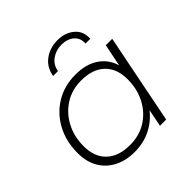

<svg xmlns="http://www.w3.org/2000/svg" viewBox="-189 -889 1052 1052"><g transform="rotate(-45 337.5 -362.5)"><path d="M270 4Q203 4 152 -22.5Q101 -49 73 -97.5Q45 -146 45 -213Q45 -303 83 -374Q121 -445 188 -485.5Q255 -526 340 -526Q421 -526 474 -491Q527 -456 546 -392L572 -522H622L518 0H470L490 -101Q452 -52 396 -24Q340 4 270 4ZM280 -41Q351 -41 406 -75Q461 -109 493 -169Q525 -229 525 -306Q525 -389 476.5 -435Q428 -481 340 -481Q269 -481 214 -446.5Q159 -412 127 -352Q95 -292 95 -216Q95 -133 143.5 -87Q192 -41 280 -41ZM249 -607Q258 -664 301.5 -696.5Q345 -729 405 -729Q463 -729 502 -696Q541 -663 537 -607H500Q503 -648 475 -672Q447 -696 402 -696Q359 -696 326 -672Q293 -648 287 -607Z"/></g></svg>

Font: Montserrat Light
Style: Italic
Weight: 300
Italic angle: -11.3°
Designer: Julieta Ulanovsky
Foundry: Julieta Ulanovsky
Version: Version 9.000; ttfautohint (v1.8.4.7-5d5b)